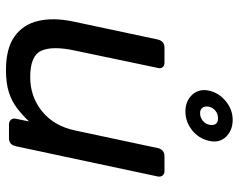

<svg xmlns="http://www.w3.org/2000/svg" viewBox="-98 -690 798 642"><g transform="rotate(90 301.0 -369.0)"><path d="M214 10Q142 10 102 -18.5Q62 -47 50 -97.5Q38 -148 52 -215L112 -497Q117 -520 140 -520H190Q200 -520 205 -513.5Q210 -507 207 -497L149 -220Q133 -146 149.5 -108.5Q166 -71 238 -71Q303 -71 352 -110.5Q401 -150 416 -220L475 -497Q480 -520 503 -520H552Q562 -520 567 -513.5Q572 -507 570 -497L469 -23Q464 0 442 0H396Q386 0 380.5 -6.5Q375 -13 377 -23L386 -67Q364 -44 341 -26.5Q318 -9 288 0.5Q258 10 214 10ZM353 -590Q318 -590 297 -612.5Q276 -635 283 -669Q291 -703 319 -725.5Q347 -748 381 -748Q416 -748 437.5 -725.5Q459 -703 451 -669Q443 -634 415 -612Q387 -590 353 -590ZM358 -639Q372 -639 383 -647.5Q394 -656 397 -669Q400 -682 395 -690.5Q390 -699 376 -699Q361 -699 350.5 -690.5Q340 -682 337 -669Q334 -656 340 -647.5Q346 -639 358 -639Z"/></g></svg>

Font: Lubike
Style: Italic
Weight: 400
Italic angle: -12°
Foundry: Honoka55
Version: Version 1.000;July 22, 2022;FontCreator 14.0.0.2862 64-bit